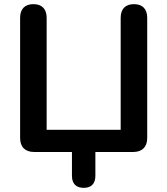

<svg xmlns="http://www.w3.org/2000/svg" viewBox="-20 -733 806 926"><path d="M384 173C420 173 440 153 440 115V0H622C666 0 690 -24 690 -68V-647C690 -690 667 -713 626 -713C585 -713 562 -690 562 -647V-107H205V-647C205 -690 182 -713 141 -713C100 -713 77 -690 77 -647V-68C77 -24 101 0 145 0H327V115C327 153 347 173 384 173Z"/></svg>

Font: Nunito
Style: Bold
Weight: 700
Designer: Vernon Adams
Foundry: Vernon Adams
Version: Version 3.602